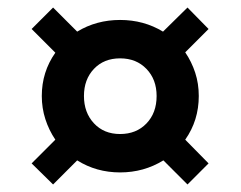

<svg xmlns="http://www.w3.org/2000/svg" viewBox="-20 -605 639 510"><path d="M121 -115 64 -171 127 -234Q110 -259 100.5 -288.5Q91 -318 91 -350Q91 -414 127 -465L64 -528L121 -585L185 -521Q236 -552 299 -552Q362 -552 413 -521L478 -585L534 -528L472 -466Q489 -441 498.5 -412Q508 -383 508 -350Q508 -285 472 -234L534 -171L478 -115L414 -179Q362 -147 299 -147Q236 -147 185 -179ZM299 -249Q342 -249 369 -277Q396 -305 396 -350Q396 -394 369 -422Q342 -450 299 -450Q256 -450 229.5 -422Q203 -394 203 -350Q203 -306 229.5 -277.5Q256 -249 299 -249Z"/></svg>

Font: Outfit Medium
Style: Regular
Weight: 500
Designer: Rodrigo Fuenzalida
Foundry: fragTYPE
Version: Version 1.100; ttfautohint (v1.8.4.7-5d5b);gftools[0.9.27]